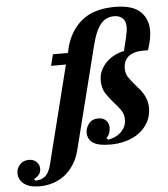

<svg xmlns="http://www.w3.org/2000/svg" viewBox="-242 -816 951 1084"><g transform="rotate(-5 233.0 -274.0)"><path d="M-62 212Q-120 212 -150 188Q-180 164 -180 127Q-180 101 -161 79.5Q-142 58 -110 58Q-83 58 -66.5 74Q-50 90 -50 114Q-50 134 -62 147.5Q-74 161 -90 169L-82 178Q-49 178 -27 160Q-5 142 7 95L146 -460H62L78 -524H163L169 -551Q193 -647 261 -703.5Q329 -760 449 -760Q547 -760 591.5 -719Q636 -678 636 -612Q636 -575 626 -539L615 -500H587Q533 -500 504 -476.5Q475 -453 475 -408Q475 -377 492 -354Q509 -331 531 -305Q542 -293 553 -279.5Q564 -266 572.5 -250.5Q581 -235 586.5 -216.5Q592 -198 592 -176Q592 -130 572.5 -95Q553 -60 521 -36Q489 -12 446.5 0Q404 12 359 12Q287 12 258 -9Q229 -30 229 -66Q229 -93 247.5 -117Q266 -141 302 -141Q329 -141 345 -125Q361 -109 361 -83Q361 -69 355 -52.5Q349 -36 338 -27L347 -16Q395 -25 423 -54Q451 -83 451 -121Q451 -154 433 -178Q415 -202 392 -228Q370 -252 352 -281Q334 -310 334 -353Q334 -386 347.5 -412.5Q361 -439 382 -458.5Q403 -478 428.5 -490.5Q454 -503 479 -507L497 -581Q506 -618 506 -643Q506 -675 488 -691.5Q470 -708 441 -708Q393 -708 363.5 -671.5Q334 -635 315 -558L169 22Q157 72 133.5 108Q110 144 79.5 167Q49 190 13 201Q-23 212 -62 212Z"/></g></svg>

Font: IBM Plex Serif
Style: Bold Italic
Weight: 700
Italic angle: -14°
Designer: Mike Abbink, Paul van der Laan, Pieter van Rosmalen
Foundry: Bold Monday
Version: Version 3.001